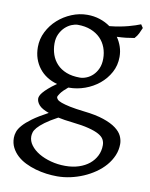

<svg xmlns="http://www.w3.org/2000/svg" viewBox="-81 -529 651 833"><g transform="rotate(10 244.0 -112.5)"><path d="M336.9 -293Q336.9 -318.8 328.4 -341.8Q319.8 -364.7 303 -381.8Q286.1 -398.9 261 -408.9Q235.8 -418.9 203.1 -418.9Q190.9 -418.9 176 -412.8Q161.1 -406.7 147.9 -394.5Q134.8 -382.3 126 -364Q117.2 -345.7 117.2 -321.8Q117.2 -295.9 125.2 -272.7Q133.3 -249.5 149.7 -232.2Q166 -214.8 191.2 -204.8Q216.3 -194.8 251 -194.8Q265.1 -194.8 280.5 -201.2Q295.9 -207.5 308.3 -219.7Q320.8 -231.9 328.9 -250.2Q336.9 -268.6 336.9 -293ZM252.9 2Q234.4 0 218.8 -2.4Q203.1 -4.9 189.5 -7.8Q154.3 11.2 134 26.4Q113.8 41.5 103.5 53.5Q93.3 65.4 90.6 75.2Q87.9 85 87.9 92.8Q87.9 113.3 101.6 131.6Q115.2 149.9 138.2 163.6Q161.1 177.2 191.4 185.3Q221.7 193.4 254.9 193.4Q287.6 193.4 314.5 184.6Q341.3 175.8 360.4 160.2Q379.4 144.5 389.9 123.3Q400.4 102.1 400.4 76.7Q400.4 63 394 51.5Q387.7 40 371.1 30.8Q354.5 21.5 325.9 14.2Q297.4 6.8 252.9 2ZM405.3 -313Q405.3 -275.4 388.4 -244.4Q371.6 -213.4 344.2 -190.9Q316.9 -168.5 282.2 -156Q247.6 -143.6 211.9 -143.6H209.5Q186.5 -124.5 177.7 -111.6Q168.9 -98.6 168.9 -95.7Q168.9 -89.8 174.1 -84.2Q179.2 -78.6 193.1 -73.5Q207 -68.4 231.4 -63.2Q255.9 -58.1 293.9 -53.7Q347.2 -47.9 381.8 -36.1Q416.5 -24.4 437 -9Q457.5 6.3 465.6 23.9Q473.6 41.5 473.6 58.6Q473.6 85.4 463.4 109.6Q453.1 133.8 435.5 154.3Q418 174.8 394 191.4Q370.1 208 342.8 219.7Q315.4 231.4 286.1 237.8Q256.8 244.1 228 244.1Q205.1 244.1 180.7 241Q156.2 237.8 132.3 231Q108.4 224.1 87.2 213.6Q65.9 203.1 49.8 188.2Q33.7 173.3 24.2 154.5Q14.6 135.7 14.6 111.8Q14.6 99.1 19.3 85.2Q23.9 71.3 38.1 55.2Q52.2 39.1 77.6 20.5Q103 2 145 -20.5Q113.3 -31.7 101.1 -45.9Q88.9 -60.1 88.9 -74.7Q88.9 -78.6 91.3 -85.2Q93.8 -91.8 101.3 -101.1Q108.9 -110.4 122.6 -122.6Q136.2 -134.8 158.7 -150.4Q133.8 -157.2 113.5 -170.2Q93.3 -183.1 78.9 -201.7Q64.5 -220.2 56.6 -243.4Q48.8 -266.6 48.8 -293.9Q48.8 -329.6 64.9 -361.6Q81.1 -393.6 107.4 -417.2Q133.8 -440.9 167.5 -454.8Q201.2 -468.8 236.8 -468.8Q266.1 -468.8 291.7 -460.4Q317.4 -452.1 338.4 -437Q363.8 -439.5 384.3 -443.4Q404.8 -447.3 421.1 -451.7Q437.5 -456.1 450.2 -460.4Q462.9 -464.8 473.1 -468.8L482.9 -454.1Q477.1 -440.4 471.7 -429Q466.3 -417.5 455.1 -405.3Q436.5 -401.9 418.7 -399.9Q400.9 -397.9 378.4 -397Q391.1 -378.4 398.2 -357.4Q405.3 -336.4 405.3 -313Z"/></g></svg>

Font: GentiumAlt
Style: Regular
Weight: 400
Designer: J. Victor Gaultney
Version: Version 1.02; 2005; OFL release